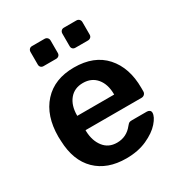

<svg xmlns="http://www.w3.org/2000/svg" viewBox="-174 -855 927 987"><g transform="rotate(-30 289.0 -361.5)"><path d="M291 10Q179 10 113.5 -54Q48 -118 44 -236L43 -261Q43 -386 108.5 -458Q174 -530 290 -530Q409 -530 473.5 -458Q538 -386 538 -266V-245Q538 -235 531 -228Q524 -221 513 -221H181V-213Q183 -157 211.5 -120.5Q240 -84 290 -84Q347 -84 383 -130Q392 -141 397 -143.5Q402 -146 414 -146H502Q511 -146 517.5 -141Q524 -136 524 -127Q524 -103 495.5 -70.5Q467 -38 414 -14Q361 10 291 10ZM400 -306V-308Q400 -367 370.5 -402.5Q341 -438 290 -438Q239 -438 210 -402.5Q181 -367 181 -308V-306ZM159 -614Q149 -614 143 -620Q137 -626 137 -636V-710Q137 -720 143 -726.5Q149 -733 159 -733H233Q243 -733 249.5 -726.5Q256 -720 256 -710V-636Q256 -626 249.5 -620Q243 -614 233 -614ZM348 -614Q338 -614 332 -620Q326 -626 326 -636V-710Q326 -720 332 -726.5Q338 -733 348 -733H422Q432 -733 438.5 -726.5Q445 -720 445 -710V-636Q445 -626 438.5 -620Q432 -614 422 -614Z"/></g></svg>

Font: Rubik AZ
Style: Regular
Weight: 500
Designer: Hubert and Fischer
Foundry: Hubert & Fischer
Version: Version 2.000